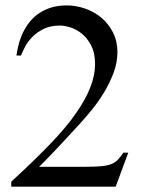

<svg xmlns="http://www.w3.org/2000/svg" viewBox="-20 -697 540 717"><path d="M412.1 0H22V-18.6Q107.9 -97.2 168.7 -160.6Q229.5 -224.1 264.6 -275.4Q335 -376 335 -457Q335 -499.5 320.3 -527.3Q305.7 -555.2 284.9 -571.8Q264.2 -588.4 241.9 -595Q219.7 -601.6 204.1 -601.6Q168.9 -601.6 143.8 -589.4Q118.7 -577.1 101.3 -559.6Q84 -542 73.7 -522.7Q63.5 -503.4 58.6 -489.7H41.5Q43.5 -504.4 47.9 -524.2Q52.2 -543.9 61 -564.7Q69.8 -585.4 83.5 -605.5Q97.2 -625.5 117.4 -641.4Q137.7 -657.2 165.3 -667Q192.9 -676.8 229 -676.8Q264.2 -676.8 298.3 -664.8Q332.5 -652.8 359.1 -630.4Q385.7 -607.9 402.1 -575.4Q418.5 -543 418.5 -502.4Q418.5 -463.4 404.1 -425Q389.6 -386.7 368.4 -351.6Q347.2 -316.4 322.5 -286.4Q297.9 -256.3 277.3 -233.9Q216.3 -167.5 178.7 -127.9Q141.1 -88.4 126 -74.2H299.3Q336.9 -74.2 359.4 -76.4Q381.8 -78.6 396.2 -84.5Q410.6 -90.3 420.2 -100.6Q429.7 -110.8 440.9 -127H459Z"/></svg>

Font: Doulos SIL Cyr
Style: Regular
Weight: 400
Designer: Walt Agee, Victor Gaultney, Peter Martin, Debbi Hosken, Becca Hirsbrunner
Foundry: SIL International
Version: Version 5.000